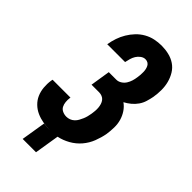

<svg xmlns="http://www.w3.org/2000/svg" viewBox="-269 -818 1039 1039"><g transform="rotate(45 250.0 -298.5)"><path d="M134 146 157 5Q169 7 180 7.5Q191 8 202 8H204Q177 8 151 3.5Q125 -1 101.5 -11.5Q78 -22 59.5 -40Q41 -58 31 -81Q21 -104 18.5 -131Q16 -158 20 -185L22 -195H159L158 -191Q156 -175 157.5 -159.5Q159 -144 165.5 -131.5Q172 -119 186 -112.5Q200 -106 216 -106Q228 -106 240 -110.5Q252 -115 261.5 -124Q271 -133 277 -144Q283 -155 288 -166.5Q293 -178 296 -190Q299 -202 301 -214Q303 -226 304 -238.5Q305 -251 304 -263Q303 -275 299.5 -286.5Q296 -298 289 -307Q282 -316 271 -320.5Q260 -325 248 -325H190L208 -439H266Q281 -439 295 -448Q309 -457 317.5 -470.5Q326 -484 330.5 -499Q335 -514 337 -529Q339 -539 339.5 -549.5Q340 -560 340 -570.5Q340 -581 338 -591Q336 -601 331.5 -610Q327 -619 318.5 -624Q310 -629 299 -629Q285 -629 272 -619.5Q259 -610 251 -597Q243 -584 239 -569.5Q235 -555 232 -541V-540H95L96 -543Q100 -568 108.5 -593Q117 -618 131 -641.5Q145 -665 164 -685Q183 -705 207 -718.5Q231 -732 257 -737.5Q283 -743 309 -743Q337 -743 364.5 -736.5Q392 -730 414 -715Q436 -700 450 -677Q464 -654 471 -627.5Q478 -601 478 -572Q478 -543 473 -514Q469 -494 463 -474Q457 -454 444.5 -436Q432 -418 415 -404Q398 -390 379 -380Q399 -366 413 -345Q427 -324 434 -299.5Q441 -275 440.5 -248Q440 -221 436 -194Q430 -161 417 -127.5Q404 -94 380.5 -66.5Q357 -39 325 -21Q293 -3 259 4L236 146Z"/></g></svg>

Font: Iosevka Heavy Oblique
Style: Regular
Weight: 900
Italic angle: -9°
Monospace: yes
Designer: Belleve Invis
Foundry: Belleve Invis
Version: Version 32.5.0; ttfautohint (v1.8.4)